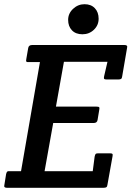

<svg xmlns="http://www.w3.org/2000/svg" viewBox="-28 -893 625 913"><path d="M563 -679Q577 -679 577 -671Q577 -668 576 -664L553 -530Q552 -521 548 -518Q544 -515 534 -515H480Q470 -515 467.5 -518Q465 -521 467 -530L483 -599H276L238 -386H431Q441 -386 443.5 -383Q446 -380 444 -371L436 -323Q434 -308 417 -308H225L184 -79H413L422 -148Q424 -158 427 -161Q430 -164 440 -164H494Q504 -164 506.5 -161Q509 -158 507 -149L483 -15Q482 -6 478 -3Q474 0 464 0H6Q-8 0 -8 -8Q-8 -11 -7 -15L1 -65Q3 -74 6.5 -77Q10 -80 20 -79H72L162 -598H110Q100 -597 97.5 -600Q95 -603 97 -612L106 -664Q108 -679 125 -679ZM441 -804Q441 -773 418.5 -751.5Q396 -730 364 -730Q332 -730 314 -749Q296 -768 296 -798.5Q296 -829 319.5 -851Q343 -873 374 -873Q405 -873 423 -854Q441 -835 441 -804Z"/></svg>

Font: Crete Round
Style: Italic
Weight: 400
Designer: Veronika Burian
Foundry: TypeTogether
Version: Version 1.001; ttfautohint (v1.6)